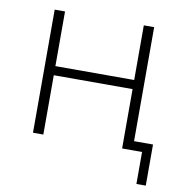

<svg xmlns="http://www.w3.org/2000/svg" viewBox="-73 -569 729 768"><g transform="rotate(10 291.0 -185.0)"><path d="M531 130V0H451V-37H569V130ZM88 0V-500H130V-278H450V-500H492V0H450V-241H130V0Z"/></g></svg>

Font: Mulish ExtraLight
Style: Regular
Weight: 200
Designer: Vernon Adams
Foundry: Vernon Adams
Version: Version 3.603